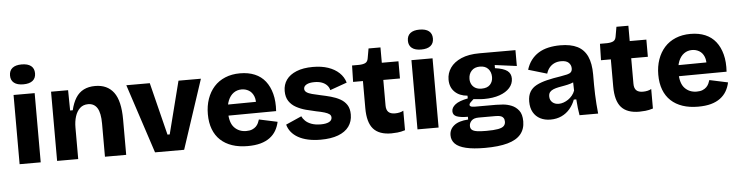

<svg xmlns="http://www.w3.org/2000/svg" viewBox="-52 -1014 5615 1459"><g transform="rotate(-5 2755.5 -284.5)"><path d="M62 0V-528H223V0ZM143 -602Q97 -602 72.5 -621.5Q48 -641 48 -677Q48 -715 72.5 -734.5Q97 -754 143 -754Q190 -754 214.5 -734.5Q239 -715 239 -678Q239 -641 214.5 -621.5Q190 -602 143 -602Z M348 0V-318V-528H478L480 -373H500Q513 -429 537 -467Q561 -505 598 -523.5Q635 -542 685 -542Q778 -542 826.5 -477Q875 -412 875 -270V0H713V-252Q713 -334 689.5 -371.5Q666 -409 620 -409Q582 -409 557.5 -386Q533 -363 521 -325Q509 -287 509 -240V0Z M1095 0 922 -527H1101L1201 -126H1218L1320 -527H1491L1317 0Z M1801 14Q1735 14 1683 -3.5Q1631 -21 1594.5 -55Q1558 -89 1539 -139Q1520 -189 1520 -254Q1520 -317 1538.5 -370Q1557 -423 1591.5 -461.5Q1626 -500 1676.5 -521Q1727 -542 1790 -542Q1854 -542 1902.5 -521.5Q1951 -501 1982.5 -461Q2014 -421 2029 -363.5Q2044 -306 2039 -232L1626 -229V-313L1947 -316L1890 -277Q1897 -327 1884 -358.5Q1871 -390 1846 -404.5Q1821 -419 1792 -419Q1757 -419 1730.5 -400Q1704 -381 1689 -345Q1674 -309 1674 -257Q1674 -175 1709.5 -138Q1745 -101 1800 -101Q1827 -101 1845 -108.5Q1863 -116 1874.5 -127.5Q1886 -139 1892.5 -153Q1899 -167 1903 -180L2043 -150Q2035 -113 2017.5 -83Q2000 -53 1970.5 -31Q1941 -9 1899.5 2.5Q1858 14 1801 14Z M2358 14Q2305 14 2262 4.5Q2219 -5 2187 -23Q2155 -41 2134.5 -66.5Q2114 -92 2106 -123L2226 -176Q2233 -159 2250.5 -141.5Q2268 -124 2297.5 -113Q2327 -102 2369 -102Q2409 -102 2431.5 -113.5Q2454 -125 2454 -147Q2454 -163 2441.5 -172.5Q2429 -182 2404 -189.5Q2379 -197 2342 -204Q2304 -212 2265 -222.5Q2226 -233 2192 -251.5Q2158 -270 2137.5 -300.5Q2117 -331 2117 -378Q2117 -427 2143 -463.5Q2169 -500 2220.5 -521Q2272 -542 2346 -542Q2412 -542 2462 -525Q2512 -508 2545.5 -476.5Q2579 -445 2592 -401L2463 -355Q2458 -377 2442.5 -393Q2427 -409 2403.5 -417.5Q2380 -426 2348 -426Q2309 -426 2287.5 -414Q2266 -402 2266 -382Q2266 -366 2280.5 -355.5Q2295 -345 2322 -338Q2349 -331 2386 -323Q2425 -315 2463.5 -304.5Q2502 -294 2533.5 -276.5Q2565 -259 2583.5 -230.5Q2602 -202 2602 -157Q2602 -104 2574 -65.5Q2546 -27 2491.5 -6.5Q2437 14 2358 14Z M2897 13Q2804 13 2760 -36.5Q2716 -86 2716 -195V-402H2641L2644 -527H2698Q2730 -528 2746.5 -537Q2763 -546 2767 -571L2780 -645H2871V-528H2998V-397H2871V-202Q2871 -168 2887.5 -152Q2904 -136 2938 -136Q2957 -136 2974 -140Q2991 -144 3002 -151V-2Q2970 8 2943.5 10.5Q2917 13 2897 13Z M3097 0V-528H3258V0ZM3178 -602Q3132 -602 3107.5 -621.5Q3083 -641 3083 -677Q3083 -715 3107.5 -734.5Q3132 -754 3178 -754Q3225 -754 3249.5 -734.5Q3274 -715 3274 -678Q3274 -641 3249.5 -621.5Q3225 -602 3178 -602Z M3596 185Q3508 185 3451.5 171.5Q3395 158 3369 131.5Q3343 105 3343 67Q3343 21 3379.5 -8Q3416 -37 3487 -41V-62Q3432 -62 3402.5 -73Q3373 -84 3373 -114Q3373 -142 3402 -165Q3431 -188 3498 -201V-222Q3437 -227 3401 -262.5Q3365 -298 3365 -356Q3365 -405 3393 -445.5Q3421 -486 3477 -510.5Q3533 -535 3617 -535H3891V-414L3724 -436V-412Q3789 -403 3817 -382Q3845 -361 3845 -323Q3845 -283 3817.5 -252Q3790 -221 3740 -203.5Q3690 -186 3621 -186Q3609 -186 3594.5 -187Q3580 -188 3541 -192Q3525 -178 3516 -168.5Q3507 -159 3507 -151Q3507 -145 3512 -141Q3517 -137 3526.5 -135.5Q3536 -134 3547 -134H3708Q3728 -134 3760.5 -131.5Q3793 -129 3825.5 -116Q3858 -103 3880.5 -74Q3903 -45 3903 9Q3903 68 3870 107.5Q3837 147 3769 166Q3701 185 3596 185ZM3617 57Q3675 57 3707 51Q3739 45 3751.5 32Q3764 19 3764 0Q3764 -18 3757 -28.5Q3750 -39 3739 -43Q3728 -47 3716.5 -48Q3705 -49 3697 -49H3568Q3531 -49 3513.5 -31.5Q3496 -14 3496 9Q3496 28 3508 38.5Q3520 49 3546.5 53Q3573 57 3617 57ZM3610 -266Q3653 -266 3674.5 -289Q3696 -312 3696 -347Q3696 -385 3674 -409.5Q3652 -434 3611 -434Q3570 -434 3547 -409.5Q3524 -385 3524 -347Q3524 -324 3534 -305.5Q3544 -287 3563 -276.5Q3582 -266 3610 -266Z M4111 14Q4067 14 4033 -3.5Q3999 -21 3980 -54.5Q3961 -88 3961 -136Q3961 -181 3978.5 -210.5Q3996 -240 4029.5 -257.5Q4063 -275 4110 -286.5Q4157 -298 4217 -307Q4246 -312 4265.5 -316.5Q4285 -321 4295 -331Q4305 -341 4305 -360Q4305 -385 4287 -403Q4269 -421 4229 -421Q4201 -421 4178.5 -411Q4156 -401 4140 -382Q4124 -363 4116 -336L3974 -378Q3987 -420 4010.5 -451Q4034 -482 4067 -502.5Q4100 -523 4142.5 -532.5Q4185 -542 4233 -542Q4313 -542 4363.5 -516.5Q4414 -491 4438.5 -437.5Q4463 -384 4463 -300V-219Q4463 -183 4464.5 -146.5Q4466 -110 4468.5 -73.5Q4471 -37 4475 0H4333Q4329 -23 4325 -55.5Q4321 -88 4319 -122H4300Q4286 -84 4259.5 -52.5Q4233 -21 4195.5 -3.5Q4158 14 4111 14ZM4184 -100Q4202 -100 4220.5 -106.5Q4239 -113 4256 -124.5Q4273 -136 4287 -153Q4301 -170 4308 -190L4306 -269L4328 -264Q4309 -252 4286 -245Q4263 -238 4239.5 -234Q4216 -230 4193.5 -225.5Q4171 -221 4153.5 -214Q4136 -207 4126 -195Q4116 -183 4116 -162Q4116 -134 4135 -117Q4154 -100 4184 -100Z M4788 13Q4695 13 4651 -36.5Q4607 -86 4607 -195V-402H4532L4535 -527H4589Q4621 -528 4637.5 -537Q4654 -546 4658 -571L4671 -645H4762V-528H4889V-397H4762V-202Q4762 -168 4778.5 -152Q4795 -136 4829 -136Q4848 -136 4865 -140Q4882 -144 4893 -151V-2Q4861 8 4834.5 10.5Q4808 13 4788 13Z M5237 14Q5171 14 5119 -3.5Q5067 -21 5030.5 -55Q4994 -89 4975 -139Q4956 -189 4956 -254Q4956 -317 4974.5 -370Q4993 -423 5027.5 -461.5Q5062 -500 5112.5 -521Q5163 -542 5226 -542Q5290 -542 5338.5 -521.5Q5387 -501 5418.5 -461Q5450 -421 5465 -363.5Q5480 -306 5475 -232L5062 -229V-313L5383 -316L5326 -277Q5333 -327 5320 -358.5Q5307 -390 5282 -404.5Q5257 -419 5228 -419Q5193 -419 5166.5 -400Q5140 -381 5125 -345Q5110 -309 5110 -257Q5110 -175 5145.5 -138Q5181 -101 5236 -101Q5263 -101 5281 -108.5Q5299 -116 5310.5 -127.5Q5322 -139 5328.5 -153Q5335 -167 5339 -180L5479 -150Q5471 -113 5453.5 -83Q5436 -53 5406.5 -31Q5377 -9 5335.5 2.5Q5294 14 5237 14Z"/></g></svg>

Font: Bricolage Grotesque ExtraBold
Style: Regular
Weight: 800
Designer: Mathieu Triay
Foundry: Atelier Triay
Version: Version 1.001;gftools[0.9.33.dev8+g029e19f]